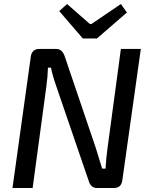

<svg xmlns="http://www.w3.org/2000/svg" viewBox="-20 -933 746 953"><path d="M610 -871 461 -742H391L274 -878L313 -913L426 -814H434L580 -913ZM679 -690 587 -37Q581 0 547 0H460Q432 0 421 -33L260 -503Q241 -557 233 -597H218Q217 -555 210 -503L142 0H42L133 -653Q139 -690 175 -690H260Q287 -690 300 -657L455 -200Q486 -101 487 -96H504Q507 -153 514 -200L580 -690Z"/></svg>

Font: Exo 2.0 Medium
Style: Italic
Weight: 500
Italic angle: -8°
Designer: Natanael Gama
Version: Version 1.001;PS 001.001;hotconv 1.0.70;makeotf.lib2.5.58329